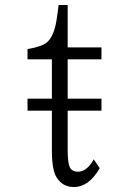

<svg xmlns="http://www.w3.org/2000/svg" viewBox="-20 -729 540 766"><path d="M274.4 17.1Q229.5 17.1 205.6 -21.5Q187 -51.8 187 -128.9V-287.6H89.8V-335.4H187V-492.2H89.8V-533.2Q145 -542.5 166 -559.1Q189.9 -578.1 201.7 -628.4Q204.6 -641.1 207.5 -661.4Q210.4 -681.6 213.9 -709H250V-540H384.8V-492.2H250V-335.4H384.8V-287.6H250V-129.9Q250 -83.5 257.3 -64.5Q265.6 -43.9 291.5 -43.9Q326.2 -43.9 354 -93.3L377.9 -58.1Q335 17.1 274.4 17.1Z"/></svg>

Font: BIZ UDMincho
Style: Regular
Weight: 400
Monospace: yes
Designer: TypeBank Co., Ltd.
Foundry: Morisawa Inc.
Version: Version 1.06